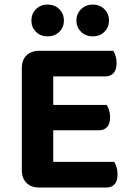

<svg xmlns="http://www.w3.org/2000/svg" viewBox="-20 -833 586 855"><path d="M77.2 -416.2H217V-6.7Q208.4 -4.4 190.8 -1.2Q173.2 2 153.6 2Q118.4 2 97.8 -18.8Q77.2 -39.5 77.2 -74.4ZM217 -190.6 77.2 -190.9V-530.3Q77.2 -565.5 97.8 -586.1Q118.4 -606.7 153.6 -606.7Q173.2 -606.7 190.8 -603.7Q208.4 -600.7 217 -598ZM153.6 -252.9V-365.8H455.2Q460.9 -357.2 465.5 -342.9Q470.2 -328.6 470.2 -311.4Q470.2 -281.5 456.9 -267.2Q443.6 -252.9 420 -252.9ZM153.6 2V-112.2H488.6Q494.2 -103.6 498.9 -88.8Q503.5 -74.1 503.5 -56.5Q503.5 -26.6 490.3 -12.3Q477 2 453.4 2ZM153.6 -492.8V-606.7H484.3Q489.9 -598.1 494.5 -583.8Q499.2 -569.5 499.2 -552.2Q499.2 -522.4 485.9 -507.6Q472.6 -492.8 449.1 -492.8ZM264.7 -741.5Q264.7 -712 244.4 -691.5Q224.1 -671.1 191.3 -671.1Q160 -671.1 139.9 -691.5Q119.8 -712 119.8 -741.5Q119.8 -771.2 139.9 -791.9Q160 -812.6 191.3 -812.6Q224.1 -812.6 244.4 -791.9Q264.7 -771.2 264.7 -741.5ZM465.4 -741.5Q465.4 -712 445.3 -691.5Q425.2 -671.1 392.7 -671.1Q361.7 -671.1 341 -691.5Q320.2 -712 320.2 -741.5Q320.2 -771.2 341 -791.9Q361.7 -812.6 392.7 -812.6Q425.2 -812.6 445.3 -791.9Q465.4 -771.2 465.4 -741.5Z"/></svg>

Font: Baloo Tammudu 2
Style: Regular
Weight: 400
Designer: Maithili Shingre, Omkar Shende and Ek Type
Foundry: Ek Type
Version: Version 1.700